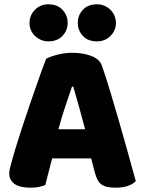

<svg xmlns="http://www.w3.org/2000/svg" viewBox="-20 -861 667 891"><path d="M194 -588Q211 -598 245.5 -607Q280 -616 315 -616Q365 -616 403.5 -601.5Q442 -587 453 -556Q471 -504 492 -435Q513 -366 534 -292.5Q555 -219 575 -147.5Q595 -76 610 -21Q598 -7 574 1.5Q550 10 517 10Q493 10 476.5 6Q460 2 449.5 -6Q439 -14 432.5 -27Q426 -40 421 -57L403 -126H222Q214 -96 206 -64Q198 -32 190 -2Q176 3 160.5 6.5Q145 10 123 10Q72 10 47.5 -7.5Q23 -25 23 -56Q23 -70 27 -84Q31 -98 36 -117Q43 -144 55.5 -184Q68 -224 83 -270.5Q98 -317 115 -366Q132 -415 147 -458.5Q162 -502 174.5 -536Q187 -570 194 -588ZM314 -459Q300 -417 282.5 -365.5Q265 -314 251 -261H375Q361 -315 346.5 -366.5Q332 -418 320 -459ZM117 -755Q117 -790 142 -815.5Q167 -841 204 -841Q246 -841 270 -815.5Q294 -790 294 -755Q294 -720 270 -694.5Q246 -669 204 -669Q186 -669 170 -676Q154 -683 142 -694.5Q130 -706 123.5 -721.5Q117 -737 117 -755ZM341 -755Q341 -790 364.5 -815.5Q388 -841 430 -841Q449 -841 465 -834Q481 -827 493 -815Q505 -803 511.5 -787.5Q518 -772 518 -755Q518 -720 493 -694.5Q468 -669 430 -669Q388 -669 364.5 -694.5Q341 -720 341 -755Z"/></svg>

Font: Baloo Bhaina
Style: Regular
Weight: 400
Designer: Manish Minz, Shuchita Grover and Ek Type
Foundry: Ek Type
Version: Version 1.443;PS 1.000;hotconv 16.6.51;makeotf.lib2.5.65220;